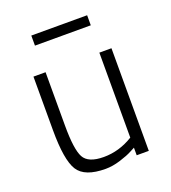

<svg xmlns="http://www.w3.org/2000/svg" viewBox="-128 -775 781 879"><g transform="rotate(-20 262.5 -335.0)"><path d="M450 -500V0H391V-37L370 -26Q348 -14 309.5 -2Q271 10 237 10Q135 10 102.5 -42Q70 -94 70 -239Q70 -239 70 -500H129V-240Q129 -124 150.5 -84Q172 -44 247.5 -44Q323 -44 391 -86V-500ZM125 -631V-680H397V-631Z"/></g></svg>

Font: Titillium Web
Style: Light
Weight: 300
Version: Version 1.001;PS 57.000;hotconv 1.0.70;makeotf.lib2.5.55311